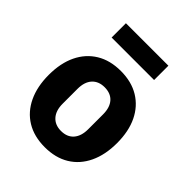

<svg xmlns="http://www.w3.org/2000/svg" viewBox="-207 -846 978 978"><g transform="rotate(45 282.0 -357.5)"><path d="M282 12Q205 12 150 -21.5Q95 -55 65.5 -117Q36 -179 36 -263Q36 -348 65.5 -409Q95 -470 150 -503.5Q205 -537 282 -537Q359 -537 414 -503.5Q469 -470 498.5 -409Q528 -348 528 -263Q528 -179 498.5 -117Q469 -55 414 -21.5Q359 12 282 12ZM282 -105Q326 -105 350 -132.5Q374 -160 374 -209V-316Q374 -366 350 -393Q326 -420 282 -420Q239 -420 214.5 -393Q190 -366 190 -316V-209Q190 -160 214.5 -132.5Q239 -105 282 -105ZM128 -624V-727H434V-624Z"/></g></svg>

Font: IBM Plex Sans
Style: Regular
Weight: 400
Designer: Mike Abbink, Paul van der Laan, Pieter van Rosmalen
Foundry: Bold Monday
Version: Version 3.201